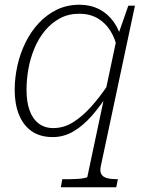

<svg xmlns="http://www.w3.org/2000/svg" viewBox="-20 -568 620 811"><path d="M237 223 243 189H270Q285 189 303 188Q321 187 335 184.5Q349 182 349 179L474 -411L478 -418L522 -544H550L406 133Q401 155 408 167.5Q415 180 432.5 184.5Q450 189 475 189H478L471 223ZM497 -388 477 -356Q468 -403 446.5 -437.5Q425 -472 392 -491Q359 -510 315 -510Q269 -510 233 -490.5Q197 -471 170 -438.5Q143 -406 125.5 -364Q108 -322 100 -277Q92 -232 92 -188Q92 -139 104.5 -103Q117 -67 142.5 -47Q168 -27 205 -27Q250 -27 289.5 -52Q329 -77 366.5 -119Q404 -161 439 -214L441 -178Q405 -121 367.5 -78.5Q330 -36 289.5 -12.5Q249 11 203 11Q149 11 113.5 -14Q78 -39 60 -84Q42 -129 42 -188Q42 -239 53.5 -290.5Q65 -342 87.5 -388Q110 -434 143.5 -470Q177 -506 220 -527Q263 -548 316 -548Q362 -548 399 -529Q436 -510 461 -474.5Q486 -439 497 -388Z"/></svg>

Font: Roboto Serif Thin
Style: Italic
Weight: 250
Italic angle: -10°
Version: Version 1.007